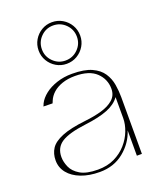

<svg xmlns="http://www.w3.org/2000/svg" viewBox="-142 -836 764 933"><g transform="rotate(-20 240.0 -369.0)"><path d="M212 13Q157 13 115.5 -3Q74 -19 51 -47.5Q28 -76 28 -113Q28 -148 45 -174Q62 -200 106 -218Q150 -236 230 -245Q276 -250 315 -261Q354 -272 378 -293Q402 -314 402 -348Q402 -398 366 -432.5Q330 -467 256 -467Q219 -467 190 -457Q161 -447 142 -430Q123 -413 114 -391Q113 -389 112 -386Q111 -383 109 -379L62 -380Q64 -385 65.5 -387.5Q67 -390 68 -394Q80 -418 105.5 -438Q131 -458 167.5 -470Q204 -482 246 -482Q310 -482 347.5 -465Q385 -448 403.5 -420Q422 -392 427.5 -358.5Q433 -325 433 -293V0H407V-131Q388 -71 336.5 -29Q285 13 212 13ZM207 -1Q256 -1 293 -19Q330 -37 355.5 -66Q381 -95 394 -129Q407 -163 407 -194V-303Q385 -272 341 -254.5Q297 -237 224 -228Q136 -217 98 -192.5Q60 -168 60 -119Q60 -94 72 -66.5Q84 -39 116 -20Q148 -1 207 -1ZM240 -536Q211 -536 186.5 -550.5Q162 -565 147.5 -589.5Q133 -614 133 -643Q133 -673 147.5 -697.5Q162 -722 186.5 -736.5Q211 -751 240 -751Q270 -751 294.5 -736.5Q319 -722 333.5 -697.5Q348 -673 348 -643Q348 -614 333.5 -589.5Q319 -565 294.5 -550.5Q270 -536 240 -536ZM240 -553Q278 -553 304.5 -579.5Q331 -606 331 -643Q331 -681 304.5 -707.5Q278 -734 240 -734Q203 -734 176.5 -707.5Q150 -681 150 -643Q150 -606 176.5 -579.5Q203 -553 240 -553Z"/></g></svg>

Font: Panamera Thin
Style: Regular
Weight: 100
Designer: Bastien Sozeau
Foundry: NBR — Bastien Sozeau
Version: Version 3.003;gftools[0.9.33]